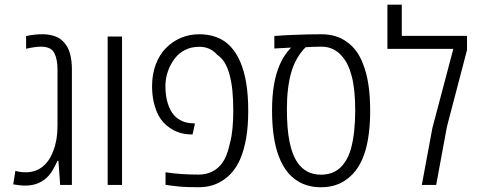

<svg xmlns="http://www.w3.org/2000/svg" viewBox="-20 -785 2030 815"><path d="M85.4 2.9Q74.2 2.9 62 1.2Q49.8 -0.5 36.1 -2.4L45.4 -60.1Q54.7 -56.6 65.9 -55.2Q77.1 -53.7 89.4 -53.7Q130.9 -53.7 160.6 -77.4Q190.4 -101.1 206.1 -144.5Q214.8 -166 219.5 -192.9Q224.1 -219.7 224.1 -251V-490.2Q224.1 -533.7 210.4 -560.3Q196.8 -586.9 153.3 -586.9Q141.1 -586.9 125.7 -584.7Q110.4 -582.5 90.8 -578.1V-631.8Q125 -639.6 159.2 -639.6Q187.5 -639.6 210 -632.3Q232.4 -625 247.6 -609.4Q268.6 -588.9 276.9 -558.3Q285.2 -527.8 285.2 -490.7V0H235.4L228 -102.5H224.1Q215.3 -83.5 206.1 -67.1Q196.8 -50.8 186.5 -39.1Q168.9 -19 143.8 -8.1Q118.7 2.9 85.4 2.9Z M437 0V-629.9H498V0Z M821.8 9.8Q798.3 9.8 776.4 9Q754.4 8.3 735.1 6.3Q715.8 4.4 699.7 2L682.6 -0.5V-53.7Q717.8 -48.3 752.7 -46.1Q787.6 -43.9 822.3 -43.9Q852.5 -43.9 876.5 -54.7Q900.4 -65.4 918 -86.4Q931.6 -102.5 941.2 -126.5Q950.7 -150.4 956.1 -177.7Q963.4 -204.1 966.8 -238.5Q970.2 -272.9 970.2 -314.5Q970.2 -363.3 966.3 -401.6Q962.4 -439.9 953.1 -472.7Q945.3 -500 933.3 -519.5Q921.4 -539.1 902.8 -551.8Q886.2 -570.3 867.4 -578.4Q848.6 -586.4 825.7 -586.4Q792.5 -586.4 766.1 -573.2Q739.7 -560.1 723.1 -538.1Q703.6 -513.7 692.9 -482.7Q682.1 -451.7 682.1 -419.9Q682.1 -378.4 692.1 -346.4Q702.1 -314.5 719.7 -294.9Q734.4 -279.3 753.9 -270.8Q773.4 -262.2 798.3 -261.7L807.6 -260.7L797.4 -214.4H791Q764.2 -214.8 741.2 -222.2Q718.3 -229.5 699.7 -243.2Q685.5 -252.4 673.6 -265.6Q661.6 -278.8 652.8 -294.9Q640.1 -319.3 632.8 -350.8Q625.5 -382.3 625.5 -419.4Q625.5 -469.7 641.1 -511.2Q656.7 -552.7 684.1 -580.6Q712.4 -609.4 748.3 -624.5Q784.2 -639.6 825.7 -639.6Q857.9 -639.6 885.7 -631.6Q913.6 -623.5 935.5 -607.9Q955.6 -593.3 971.9 -571.5Q988.3 -549.8 1000.5 -521Q1017.1 -482.4 1025.4 -430.9Q1033.7 -379.4 1033.7 -314.9Q1033.7 -249 1024.7 -197.5Q1015.6 -146 998.5 -106.9Q985.4 -78.1 967.5 -56.6Q949.7 -35.2 928.2 -21Q906.7 -5.9 880.1 2Q853.5 9.8 821.8 9.8Z M1342.8 9.8Q1285.6 9.8 1244.1 -16.1Q1213.9 -34.2 1191.9 -65.9Q1169.9 -97.7 1156.2 -142.6Q1145.5 -177.7 1140.1 -221.4Q1134.8 -265.1 1134.8 -316.4Q1134.8 -378.4 1143.3 -427Q1151.9 -475.6 1168.9 -513.7Q1186 -551.8 1213.4 -580.6L1214.8 -583L1144.5 -579.1V-632.3Q1184.6 -635.3 1219.7 -636.7Q1254.9 -638.2 1285.9 -638.9Q1316.9 -639.6 1343.8 -639.6Q1375.5 -639.6 1403.1 -631.6Q1430.7 -623.5 1452.6 -606.9Q1474.6 -591.8 1491.9 -568.4Q1509.3 -544.9 1521 -513.7Q1536.1 -476.1 1543.7 -426.8Q1551.3 -377.4 1551.3 -315.9Q1551.3 -266.6 1546.4 -224.6Q1541.5 -182.6 1531.7 -147.9Q1519.5 -106 1499.8 -75.2Q1480 -44.4 1453.1 -24.9Q1408.2 9.8 1342.8 9.8ZM1342.8 -43.5Q1376 -43.5 1401.4 -56.9Q1426.8 -70.3 1444.3 -97.2Q1460.4 -120.1 1469.7 -153.8Q1479 -187.5 1483.4 -229Q1487.8 -270.5 1487.8 -315.4Q1487.8 -404.8 1473.4 -460.2Q1459 -515.6 1433.6 -543.9Q1416.5 -565.4 1394 -576.2Q1371.6 -586.9 1345.2 -586.9Q1325.7 -586.4 1309.8 -586.2Q1293.9 -585.9 1277.3 -584.5Q1234.4 -541 1216.1 -477.1Q1197.8 -413.1 1197.8 -321.8Q1197.8 -238.3 1209 -183.3Q1220.2 -128.4 1241.2 -97.2Q1259.3 -70.3 1284.4 -56.9Q1309.6 -43.5 1342.8 -43.5Z M1770.5 0 1815.4 -241.7 1904.3 -577.6H1624.5V-765.1H1685.5V-632.8H1962.4V-572.8L1877 -246.6L1831.5 0Z"/></svg>

Font: Open Sans SemiCondensed Light
Style: Regular
Weight: 300
Width: 4
Designer: Monotype Design Team
Foundry: Monotype Imaging Inc.
Version: Version 3.000